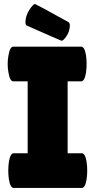

<svg xmlns="http://www.w3.org/2000/svg" viewBox="-20 -931 472 951"><path d="M117 -172V-528H46Q29 -528 22 -571Q18 -592 18 -614Q18 -636 22 -657Q29 -700 46 -700H382Q399 -700 406 -657Q409 -636 409 -614Q409 -592 406 -571Q399 -528 382 -528H315V-172H385Q402 -172 409 -129Q412 -108 412 -86Q412 -64 409 -43Q402 0 385 0H48Q31 0 24 -43Q21 -64 21 -86Q21 -108 24 -129Q31 -172 48 -172ZM111 -805Q106 -810 106 -819Q106 -852 125 -881.5Q144 -911 154 -911Q157 -911 320 -821Q326 -815 326 -807Q326 -777 310 -753Q294 -729 285 -729Q283 -729 111 -805Z"/></svg>

Font: Lilita One
Style: Regular
Weight: 400
Designer: Juan Montoreano
Foundry: Juan Montoreano
Version: Version 1.002